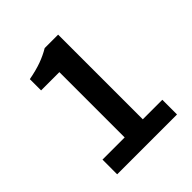

<svg xmlns="http://www.w3.org/2000/svg" viewBox="-178 -753 869 869"><g transform="rotate(-45 256.5 -318.0)"><path d="M74 0V-94H216V-512H99V-584Q147 -593 181.5 -605.5Q216 -618 246 -636H332V-94H457V0Z"/></g></svg>

Font: Giro Sans Semibold
Style: Regular
Weight: 600
Designer: Paul D. Hunt
Foundry: Adobe Systems Incorporated
Version: Version 1.000;PS 1.0;hotconv 1.0.88;makeotf.lib2.5.647800